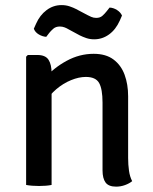

<svg xmlns="http://www.w3.org/2000/svg" viewBox="-20 -708 586 735"><path d="M123 -497.5Q154 -497.5 165.8 -479.2Q177.5 -461 177.5 -428V0Q157.5 4 129.5 4Q101 4 80 0V-491L86.5 -497.5ZM470.5 -103.5Q470.5 -77.5 473.8 -54.5Q477 -31.5 486 -14.5Q475 -5.5 458.5 0.5Q442 6.5 424.5 6.5Q396 6.5 384.2 -9.2Q372.5 -25 372.5 -56V-315Q372.5 -367 359.5 -390.2Q346.5 -413.5 308.5 -413.5Q282 -413.5 252 -401.2Q222 -389 195.5 -366.5Q169 -344 152.5 -314.5V-409.5Q186 -448.5 235.2 -475.2Q284.5 -502 338.5 -502Q385.5 -502 414.5 -480.2Q443.5 -458.5 457 -421.8Q470.5 -385 470.5 -339.5ZM242 -596Q236.5 -599.5 227.8 -603Q219 -606.5 209 -606.5Q193.5 -606.5 183.8 -597.8Q174 -589 168.5 -582L157 -567Q142.5 -568 128.5 -576.2Q114.5 -584.5 109.5 -598L118 -617Q132.5 -650 158.2 -669.2Q184 -688.5 215.5 -688.5Q232.5 -688.5 247 -683.5Q261.5 -678.5 271 -673.5L314.5 -650.5Q320 -647.5 329 -643.5Q338 -639.5 348.5 -639.5Q363 -639.5 372 -647.5Q381 -655.5 388 -664.5L399.5 -679Q414 -678.5 427.8 -669.8Q441.5 -661 447 -648.5L438.5 -629Q423 -594.5 397.2 -576Q371.5 -557.5 340.5 -557.5Q324.5 -557.5 310.5 -562.2Q296.5 -567 285.5 -572.5Z"/></svg>

Font: Signika Negative
Style: Regular
Weight: 400
Designer: Anna Giedry
Foundry: Anna Giedry
Version: Version 2.001